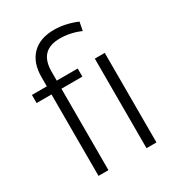

<svg xmlns="http://www.w3.org/2000/svg" viewBox="-181 -871 900 981"><g transform="rotate(-30 268.5 -380.0)"><path d="M111.3 0V-480.5H23.4V-528.3H111.3V-582.5Q111.3 -667 157.2 -713.6Q203.1 -760.3 286.6 -760.3Q352.1 -760.3 421.4 -731.4L411.6 -681.2Q352.1 -707 290.5 -707Q169.9 -707 169.9 -581.5V-528.3H293.5V-480.5H169.9V0ZM453.1 0H394.5V-528.3H453.1Z"/></g></svg>

Font: Shabnam Thin FD
Style: Thin-FD
Weight: 100
Foundry: DejaVu fonts team - Redesigned by Saber Rastikerdar - Based on Vazir font
Version: Version 5.0.0